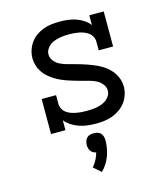

<svg xmlns="http://www.w3.org/2000/svg" viewBox="-115 -617 829 953"><g transform="rotate(-15 300.0 -140.5)"><path d="M324 8Q303 8 281.5 5.5Q260 3 239.5 -4Q219 -11 201 -22.5Q183 -34 169 -51V0H95V-180H169V-135Q169 -122 175.5 -109.5Q182 -97 193 -89Q204 -81 216.5 -76.5Q229 -72 242.5 -69.5Q256 -67 269.5 -66Q283 -65 296 -65Q309 -65 322.5 -66Q336 -67 349.5 -69.5Q363 -72 375.5 -77Q388 -82 398.5 -90Q409 -98 416 -110Q423 -122 423 -136Q423 -154 411 -169Q399 -184 382.5 -192.5Q366 -201 348.5 -205.5Q331 -210 313 -215Q295 -220 277.5 -225Q260 -230 242.5 -236Q225 -242 208.5 -249.5Q192 -257 176.5 -267Q161 -277 147.5 -289Q134 -301 124 -316.5Q114 -332 108.5 -350Q103 -368 103 -386Q103 -407 109.5 -427.5Q116 -448 128.5 -465.5Q141 -483 158.5 -495.5Q176 -508 196 -515.5Q216 -523 237.5 -525.5Q259 -528 280 -528Q301 -528 322 -525.5Q343 -523 362.5 -516.5Q382 -510 400 -498.5Q418 -487 431 -470V-520H505V-340H431V-385Q431 -398 425 -410Q419 -422 408.5 -430Q398 -438 385.5 -443Q373 -448 360 -450.5Q347 -453 334 -454Q321 -455 308 -455Q295 -455 282 -454Q269 -453 256 -450Q243 -447 230.5 -442.5Q218 -438 208 -429.5Q198 -421 191.5 -409.5Q185 -398 185 -385Q185 -366 197 -351Q209 -336 225.5 -328Q242 -320 259.5 -315Q277 -310 295 -305.5Q313 -301 330.5 -295.5Q348 -290 365 -284Q382 -278 399 -270.5Q416 -263 431.5 -253.5Q447 -244 460.5 -231.5Q474 -219 484 -203.5Q494 -188 499.5 -170.5Q505 -153 505 -134Q505 -113 498 -92Q491 -71 478 -54Q465 -37 447 -24.5Q429 -12 409 -4.5Q389 3 367.5 5.5Q346 8 324 8ZM290 247 252 214Q265 199 274 182Q283 165 288 146Q280 145 272.5 140.5Q265 136 260.5 129.5Q256 123 254 115Q252 107 252 99Q252 89 255 79.5Q258 70 264.5 63Q271 56 280.5 53.5Q290 51 300 51Q310 51 319.5 53.5Q329 56 335.5 63Q342 70 345 79.5Q348 89 348 99Q348 119 344.5 139.5Q341 160 334 179Q327 198 316 215.5Q305 233 290 247Z"/></g></svg>

Font: Iosevka Etoile
Style: Regular
Weight: 400
Designer: Belleve Invis
Foundry: Belleve Invis
Version: Version 33.2.4